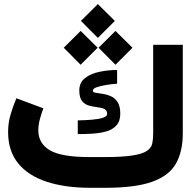

<svg xmlns="http://www.w3.org/2000/svg" viewBox="-20 -895 934 915"><path d="M477.5 -146.5Q564 -146.5 611.6 -154.1Q659.2 -161.6 680.2 -176Q701.2 -190.4 705.6 -211.2Q710 -231.9 710 -258.8V-681.6H851.1V-259.8Q851.1 -172.9 818.4 -115.2Q785.6 -57.6 705.3 -28.8Q625 0 481 0H410.2Q291.5 0 203.4 -28.6Q115.2 -57.1 66.9 -116.2Q18.6 -175.3 18.6 -265.6Q18.6 -310.1 30.8 -350.6Q43 -391.1 58.1 -426.8L186.5 -378.9Q178.2 -356.9 170.4 -328.4Q162.6 -299.8 162.6 -272.9Q163.1 -211.4 217.5 -179Q272 -146.5 405.3 -146.5ZM350.6 -321.3Q385.7 -321.8 417.7 -324.5Q449.7 -327.1 470.2 -333.7Q490.7 -340.3 490.7 -351.6Q490.7 -369.6 477.3 -375.7Q463.9 -381.8 444.1 -384Q424.3 -386.2 404.5 -391.6Q384.8 -397 371.3 -413.1Q357.9 -429.2 357.9 -463.4Q357.9 -502 385.5 -523.2Q413.1 -544.4 454.8 -553Q496.6 -561.5 538.1 -561.5V-496.1Q513.2 -494.6 486.3 -490.2Q459.5 -485.8 440.9 -479.2Q422.4 -472.7 422.4 -462.9Q422.4 -455.1 435.5 -452.9Q448.7 -450.7 468.3 -448Q487.8 -445.3 507.3 -437Q526.9 -428.7 540 -409.2Q553.2 -389.6 553.2 -353.5Q553.2 -317.4 534.9 -297.4Q516.6 -277.3 486.8 -268.8Q457 -260.3 421.4 -258.1Q385.7 -255.9 350.6 -255.9ZM365.7 -795.4 446.3 -875.5 527.3 -795.4 446.3 -714.4ZM449.7 -667.5 530.3 -747.6 611.3 -667.5 530.3 -586.4ZM283.7 -667.5 364.3 -747.6 445.3 -667.5 364.3 -586.4Z"/></svg>

Font: Vazir Black FD-WOL
Style: Black-FD-WOL
Weight: 900
Designer: Saber Rastikerdar
Foundry: Saber Rastikerdar
Version: Version 30.0.0